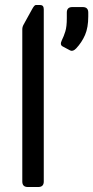

<svg xmlns="http://www.w3.org/2000/svg" viewBox="-20 -749 374 769"><path d="M231 -563Q218.8 -569.3 227.5 -587.4Q235.8 -604 241.7 -623.3Q247.6 -642.6 247.6 -675.8V-698.7Q247.6 -720.7 269.5 -720.7H311.5Q333.5 -720.7 333.5 -698.7V-683.1Q333.5 -638.7 320.6 -608.9Q307.6 -579.1 285.2 -555.2Q272 -541.5 261.2 -546.9ZM91.3 0Q69.3 0 69.3 -22V-631.3Q69.3 -641.1 74.2 -649.9L108.4 -711.9Q117.7 -729 123.5 -729H140.6Q155.3 -729 155.3 -711.9V-22Q155.3 0 133.3 0Z"/></svg>

Font: Istok Web
Style: Regular
Weight: 400
Designer: Andrey V. Panov
Foundry: Andrey V. Panov
Version: Version 1.0.2g